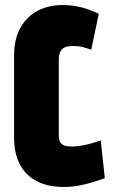

<svg xmlns="http://www.w3.org/2000/svg" viewBox="-20 -732 467 764"><path d="M343 -534 373 -677Q337 -695 301 -703.5Q265 -712 229 -712Q174 -712 130.5 -689.5Q87 -667 61.5 -622Q36 -577 36 -511V-184Q36 -121 59.5 -77Q83 -33 127.5 -10.5Q172 12 234 12Q272 12 313 2.5Q354 -7 397 -23L381 -173Q372 -170 352.5 -164Q333 -158 310 -153.5Q287 -149 266 -149Q256 -149 243.5 -151Q231 -153 222.5 -162Q214 -171 214 -192V-494Q214 -520 223 -531.5Q232 -543 245 -546Q258 -549 269 -549Q292 -549 308 -545Q324 -541 343 -534Z"/></svg>

Font: Advent Pro Black
Style: Regular
Weight: 900
Version: Version 3.000